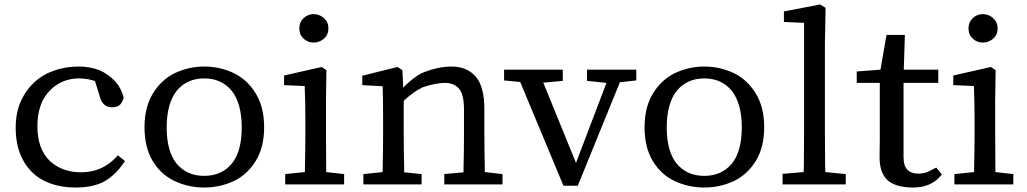

<svg xmlns="http://www.w3.org/2000/svg" viewBox="-20 -823 4586 857"><path d="M538 -104 532 -96Q498 -45 449 -15Q398 14 317 14Q236 14 173 -18Q115 -49 82.5 -109Q50 -169 50 -253.5Q50 -338 88 -400Q126 -462 188 -494Q255 -526 331 -526Q381 -526 423 -510Q462 -493 491 -463Q520 -433 532 -388Q527 -368 517 -357Q504 -344 481 -344Q437 -344 425 -394L404 -461Q400 -463 392 -465Q363 -473 334 -473Q280 -473 237.5 -447Q195 -421 170 -373Q147 -325 147 -258Q147 -161 200 -107Q255 -54 342 -54Q436 -54 499 -122L506 -130Z M768 -417Q724 -360 724 -254Q724 -148 768 -93Q814 -38 891.5 -38Q969 -38 1015 -93Q1059 -148 1059 -254Q1059 -360 1015 -417Q969 -473 891.5 -473Q814 -473 768 -417ZM759 -496Q822 -526 892 -526Q962 -526 1025 -496Q1085 -466 1122 -405Q1159 -344 1159 -255Q1159 -166 1122 -105.5Q1085 -45 1026 -16Q963 14 891.5 14Q820 14 757 -16Q697 -45 661 -105.5Q625 -166 625 -255Q625 -344 662 -405Q699 -466 759 -496Z M1446 -696Q1446 -668 1426 -650.5Q1406 -633 1380 -633Q1354 -633 1335 -650.5Q1316 -668 1316 -696Q1316 -724 1335 -742Q1354 -760 1380 -760Q1406 -760 1426 -742Q1446 -724 1446 -696ZM1435 -373V-228L1436 -73Q1436 -63 1436 -55L1516 -46V0H1253V-46L1341 -55Q1341 -63 1341 -73Q1343 -152 1343 -228V-284Q1343 -372 1340 -439L1248 -443V-453V-478V-486L1416 -524L1437 -510Z M1782 -373V-227Q1782 -151 1784 -73V-54L1862 -46V-36V0H1602V-36V-46L1688 -55V-73Q1690 -152 1690 -228V-284Q1690 -389 1688 -438L1597 -443V-453V-477V-485L1754 -524L1776 -510L1780 -432Q1820 -474 1861 -496Q1933 -526 1995 -526Q2064 -526 2103 -481.5Q2142 -437 2142 -335V-228Q2142 -151 2144 -72V-55L2223 -46V-36V0H1963V-46L2049 -54V-72Q2051 -150 2051 -227V-334Q2051 -402 2028.5 -427.5Q2006 -453 1966 -453Q1926 -453 1868 -434Q1828 -416 1782 -373Z M2550 6H2505H2495L2302 -457L2230 -464V-474V-512H2492V-472V-462L2405 -454L2551 -96L2687 -453L2600 -462V-512H2820V-464L2747 -456L2559 6Z M3000 -417Q2956 -360 2956 -254Q2956 -148 3000 -93Q3046 -38 3123.5 -38Q3201 -38 3247 -93Q3291 -148 3291 -254Q3291 -360 3247 -417Q3201 -473 3123.5 -473Q3046 -473 3000 -417ZM2991 -496Q3054 -526 3124 -526Q3194 -526 3257 -496Q3317 -466 3354 -405Q3391 -344 3391 -255Q3391 -166 3354 -105.5Q3317 -45 3258 -16Q3195 14 3123.5 14Q3052 14 2989 -16Q2929 -45 2893 -105.5Q2857 -166 2857 -255Q2857 -344 2894 -405Q2931 -466 2991 -496Z M3567 -55Q3567 -67 3568 -79L3569 -231V-721L3479 -725V-736V-763V-772L3641 -803L3665 -788L3662 -628V-230Q3662 -196 3662.5 -156Q3663 -116 3663 -79Q3664 -66 3664 -55L3755 -46V0H3473V-37V-47Z M3940 -20Q3906 -54 3906 -120L3907 -202V-453H3804V-494V-504L3910 -512L3937 -667H4019L4014 -512H4168V-453H4013V-123Q4013 -82 4030.5 -65Q4048 -48 4079 -48Q4100 -48 4115.5 -54Q4131 -60 4159 -75L4184 -44L4178 -37Q4134 14 4056 14Q3977 14 3940 -20Z M4433 -696Q4433 -668 4413 -650.5Q4393 -633 4367 -633Q4341 -633 4322 -650.5Q4303 -668 4303 -696Q4303 -724 4322 -742Q4341 -760 4367 -760Q4393 -760 4413 -742Q4433 -724 4433 -696ZM4422 -373V-228L4423 -73Q4423 -63 4423 -55L4503 -46V0H4240V-46L4328 -55Q4328 -63 4328 -73Q4330 -152 4330 -228V-284Q4330 -372 4327 -439L4235 -443V-453V-478V-486L4403 -524L4424 -510Z"/></svg>

Font: Early Summer Mincho Screen
Style: Regular
Weight: 400
Designer: GuiWonder
Version: Version 1.002